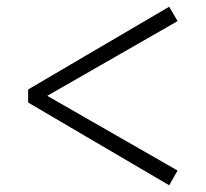

<svg xmlns="http://www.w3.org/2000/svg" viewBox="-20 -646 616 573"><path d="M510 -583 485 -626 64 -379V-340L485 -93L510 -137L121 -360Z"/></svg>

Font: Shippori Mincho
Style: Regular
Weight: 400
Designer: Bonji Tadano  Ryoko NISHIZUKA  (kana & ideographs); Frank Grießhammer (Latin, Greek & Cyrillic); Wenlong ZHANG  (bopomof
Foundry: Adobe Systems Incorporated
Version: Version 1.003;PS 1.001;hotconv 16.6.54;makeotf.lib2.5.65590